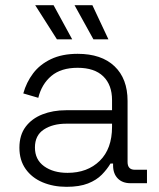

<svg xmlns="http://www.w3.org/2000/svg" viewBox="-20 -708 614 742"><path d="M237 14Q186 14 144.5 -3.5Q103 -21 79 -55Q55 -89 55 -137Q55 -186 79 -218Q103 -250 144 -266Q185 -282 235 -282H413V-321Q413 -380 379 -413Q345 -446 280 -446Q216 -446 178.5 -414.5Q141 -383 128 -330L70 -347Q82 -390 108 -424.5Q134 -459 177 -479.5Q220 -500 280 -500Q372 -500 422.5 -452Q473 -404 473 -318V-82Q473 -52 501 -52H548V0H484Q453 0 435 -18.5Q417 -37 417 -69V-76H407Q394 -54 373.5 -33Q353 -12 320 1Q287 14 237 14ZM241 -40Q318 -40 365.5 -86.5Q413 -133 413 -218V-230H236Q184 -230 149.5 -207.5Q115 -185 115 -138Q115 -91 150.5 -65.5Q186 -40 241 -40ZM259 -556H200L116 -688H187ZM399 -556H341L268 -688H337Z"/></svg>

Font: Space Grotesk Variable Light
Style: Regular
Weight: 300
Designer: Florian Karsten
Foundry: Florian Karsten
Version: Version 2.000